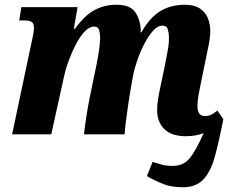

<svg xmlns="http://www.w3.org/2000/svg" viewBox="-20 -566 975 809"><path d="M764 8Q703 8 672.5 -22Q642 -52 642 -102Q642 -123 646 -148.5Q650 -174 658 -210L675 -291Q679 -313 685.5 -346.5Q692 -380 692 -406Q692 -424 687.5 -441Q683 -458 665 -458Q644 -458 624.5 -436Q605 -414 588 -381Q571 -348 559 -313.5Q547 -279 542 -254L531 -194Q527 -173 522 -138Q517 -103 512 -66Q507 -29 505 0H334Q337 -30 343 -69.5Q349 -109 357 -150Q365 -191 372 -223L386 -290Q394 -329 398 -359.5Q402 -390 402 -406Q402 -422 398 -438Q394 -454 377 -454Q356 -454 336.5 -433Q317 -412 300 -379.5Q283 -347 270 -312Q257 -277 251 -249L196 0H31L115 -397Q118 -410 120.5 -423.5Q123 -437 123 -449Q123 -467 113.5 -473.5Q104 -480 82 -480H61L70 -536H307L291 -445H296Q337 -502 379 -524Q421 -546 470 -546Q528 -546 549.5 -515Q571 -484 573 -440Q573 -435 572 -430H576Q610 -491 654.5 -518.5Q699 -546 759 -546Q799 -546 822.5 -530Q846 -514 856 -489Q866 -464 866 -437Q866 -410 859.5 -377.5Q853 -345 847 -317L826 -214Q820 -186 816 -162.5Q812 -139 812 -119Q812 -77 843 -77Q858 -77 869.5 -82.5Q881 -88 896 -100L921 -64Q903 29 885.5 93Q868 157 837 190Q806 223 750 223Q702 223 668 209.5Q634 196 599 176L623 116Q641 122 661 127.5Q681 133 708 133Q753 133 779.5 100.5Q806 68 838 -5Q822 1 803.5 4.5Q785 8 764 8Z"/></svg>

Font: Noto Serif SemiCondensed ExtraBold
Style: Italic
Weight: 800
Width: 4
Italic angle: -12°
Designer: Monotype Design Team
Foundry: Monotype Imaging Inc.
Version: Version 2.014; ttfautohint (v1.8.4.7-5d5b)